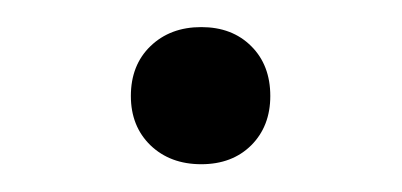

<svg xmlns="http://www.w3.org/2000/svg" viewBox="-20 -285 295 141"><path d="M127.8 -164.4Q105 -164.4 90.5 -178.3Q76.1 -192.3 76.1 -214.5Q76.1 -237.2 90.5 -251.1Q105 -265.1 127.8 -265.1Q150.5 -265.1 164.5 -251.1Q178.5 -237.2 178.5 -214.5Q178.5 -192.3 164.5 -178.3Q150.5 -164.4 127.8 -164.4Z"/></svg>

Font: Ysabeau
Style: Bold
Weight: 700
Designer: Christian Thalmann (Catharsis Fonts)
Version: Version 2.000;gftools[0.9.27.dev2+g8671c4b]